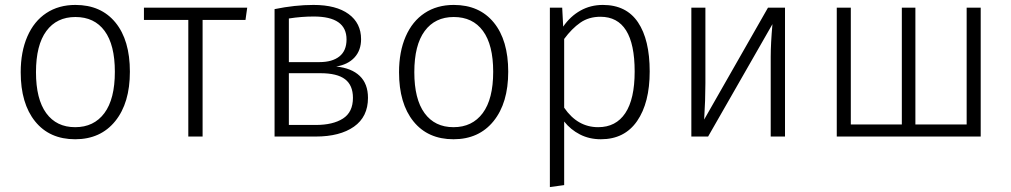

<svg xmlns="http://www.w3.org/2000/svg" viewBox="-20 -554 4103 779"><path d="M507 -263Q507 -136 447.5 -62.5Q388 11 285 11Q181 11 122.5 -61.5Q64 -134 64 -261Q64 -344 91 -406Q118 -468 168 -501Q218 -534 286 -534Q390 -534 448.5 -462.5Q507 -391 507 -263ZM126 -261Q126 -152 167.5 -95Q209 -38 285 -38Q361 -38 403.5 -95Q446 -152 446 -263Q446 -372 404.5 -428.5Q363 -485 286 -485Q210 -485 168 -428Q126 -371 126 -261Z M976 -473H802V0H744V-473H564V-523H983Z M1473 -157Q1473 -80 1416 -40Q1359 0 1261 0H1094V-517Q1177 -534 1252 -534Q1344 -534 1394.5 -497Q1445 -460 1445 -395Q1445 -350 1418.5 -321Q1392 -292 1344 -284Q1406 -278 1439.5 -246Q1473 -214 1473 -157ZM1152 -479V-302H1276Q1328 -302 1357 -325Q1386 -348 1386 -394Q1386 -487 1253 -487Q1203 -487 1152 -479ZM1412 -157Q1412 -208 1380 -232.5Q1348 -257 1280 -257H1152V-47H1261Q1331 -47 1371.5 -73Q1412 -99 1412 -157Z M2042 -263Q2042 -136 1982.5 -62.5Q1923 11 1820 11Q1716 11 1657.5 -61.5Q1599 -134 1599 -261Q1599 -344 1626 -406Q1653 -468 1703 -501Q1753 -534 1821 -534Q1925 -534 1983.5 -462.5Q2042 -391 2042 -263ZM1661 -261Q1661 -152 1702.5 -95Q1744 -38 1820 -38Q1896 -38 1938.5 -95Q1981 -152 1981 -263Q1981 -372 1939.5 -428.5Q1898 -485 1821 -485Q1745 -485 1703 -428Q1661 -371 1661 -261Z M2616 -264Q2616 -137 2565 -63Q2514 11 2418 11Q2371 11 2333 -8.5Q2295 -28 2269 -61V197L2211 205V-523H2261L2265 -446Q2294 -488 2335 -511Q2376 -534 2426 -534Q2521 -534 2568.5 -463.5Q2616 -393 2616 -264ZM2555 -264Q2555 -486 2416 -486Q2369 -486 2334.5 -462Q2300 -438 2269 -396V-117Q2323 -38 2407 -38Q2479 -38 2517 -95Q2555 -152 2555 -264Z M3165 0H3107V-324Q3107 -376 3114 -456L2853 0H2785V-523H2842V-216Q2842 -149 2837 -69L3096 -523H3165Z M3959 0H3375V-523H3432V-49H3639V-523H3694V-49H3902V-523H3959Z"/></svg>

Font: Fira Sans Light
Style: Regular
Weight: 300
Designer: bBox Type GmbH & Carrois Corporate GbR & Edenspiekermann AG
Foundry: bBox Type GmbH & Carrois Corporate GbR & Edenspiekermann AG
Version: Version 4.301